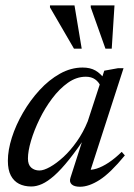

<svg xmlns="http://www.w3.org/2000/svg" viewBox="-20 -702 512 732"><path d="M248.5 -24 302 -190.5H313.5Q274.5 -132.5 243.5 -93.8Q212.5 -55 187 -32.5Q161.5 -10 140.2 -0.5Q119 9 99.5 9Q72.5 9 52.5 -1.2Q32.5 -11.5 21.2 -33Q10 -54.5 10 -89Q10 -129.5 25.2 -177.5Q40.5 -225.5 67.8 -272.5Q95 -319.5 130.8 -358.5Q166.5 -397.5 208.5 -421Q250.5 -444.5 295 -444.5Q324 -444.5 343.8 -433.2Q363.5 -422 379.5 -399.5L362.5 -375Q356.5 -389.5 342.5 -399.5Q328.5 -409.5 307 -409.5Q271.5 -409.5 239 -386.5Q206.5 -363.5 178.8 -326.5Q151 -289.5 130.5 -247.2Q110 -205 98.2 -165.2Q86.5 -125.5 86.5 -97.5Q86.5 -74 99 -63Q111.5 -52 130.5 -52Q146.5 -52 170.8 -65.5Q195 -79 221.8 -103.5Q248.5 -128 273 -162.8Q297.5 -197.5 314.5 -239.5L377.5 -432.5L430 -442H451L320 -37L311 -55.5Q327 -52.5 348.5 -59.2Q370 -66 394.5 -82.2Q419 -98.5 444 -123L456 -109.5Q401 -42.5 360 -16.2Q319 10 285 10Q263 10 253.2 0.8Q243.5 -8.5 248.5 -24ZM291.5 -516.5H262L170.5 -674V-681.5H264ZM406 -516.5H382L326 -674V-681.5H416.5Z"/></svg>

Font: Newsreader 28pt
Style: Italic
Weight: 400
Italic angle: -17°
Version: Version 1.003